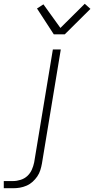

<svg xmlns="http://www.w3.org/2000/svg" viewBox="-121 -782 499 1017"><path d="M-101 215V177H-51Q-32 177 -11.5 170.5Q9 164 24 150Q39 136 47.5 117Q56 98 60 78L159 -520H201L101 85Q98 102 92.5 119.5Q87 137 76.5 152.5Q66 168 51.5 181Q37 194 19.5 201.5Q2 209 -15.5 212Q-33 215 -51 215ZM164 -600 75 -737 109 -759 199 -634 328 -762 358 -735 222 -600Z"/></svg>

Font: Iosevka Aile XLt Obl
Style: Regular
Weight: 200
Italic angle: -9°
Designer: Belleve Invis
Foundry: Belleve Invis
Version: Version 31.1.0; ttfautohint (v1.8.4)